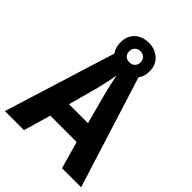

<svg xmlns="http://www.w3.org/2000/svg" viewBox="-247 -1002 1124 1124"><g transform="rotate(45 315.5 -439.5)"><path d="M473 0 425 -169H207L158 0H0L223 -716H406L631 0ZM349 -462Q344 -480 337.5 -507Q331 -534 325 -561.5Q319 -589 315 -609Q310 -577 300.5 -535Q291 -493 283 -462L237 -294H394ZM314 -647Q260 -647 227 -678.5Q194 -710 194 -763Q194 -816 227 -847.5Q260 -879 314 -879Q365 -879 400 -847.5Q435 -816 435 -764Q435 -711 400.5 -679Q366 -647 314 -647ZM314 -717Q334 -717 347 -729.5Q360 -742 360 -763Q360 -784 347 -796.5Q334 -809 314 -809Q294 -809 280.5 -796.5Q267 -784 267 -763Q267 -742 279 -729.5Q291 -717 314 -717Z"/></g></svg>

Font: Noto Sans Lao SemiCondensed
Style: Bold
Weight: 700
Width: 4
Designer: Monotype Design Team
Foundry: Monotype Imaging Inc.
Version: Version 2.003; ttfautohint (v1.8.4.7-5d5b)